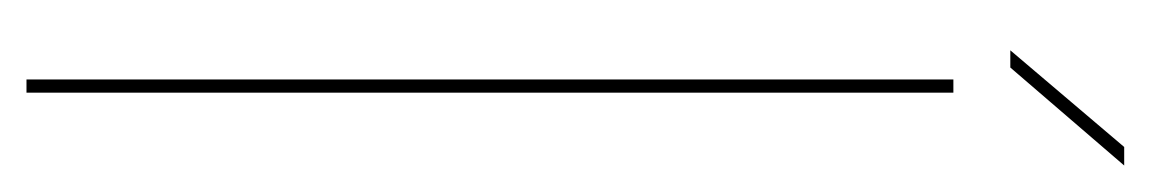

<svg xmlns="http://www.w3.org/2000/svg" viewBox="-382 -487 869 145"><g transform="rotate(90 52.5 -414.5)"><path d="M18 -743 91 -829H105L31 -743ZM40 0V-700H50V0Z"/></g></svg>

Font: Bebas Neue Thin
Style: Regular
Weight: 200
Designer: Ryoichi Tsunekawa
Foundry: Ryoichi Tsunekawa
Version: Version 1.003;PS 001.003;hotconv 1.0.70;makeotf.lib2.5.58329